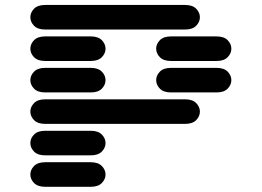

<svg xmlns="http://www.w3.org/2000/svg" viewBox="-20 -631 1040 763"><path d="M159.2 111.3Q129.9 111.3 115.2 96.2Q100.6 81.1 100.6 62.5Q100.6 43.9 115.2 28.8Q129.9 13.7 159.2 13.7H340.8Q370.1 13.7 384.8 28.8Q399.4 43.9 399.4 62.5Q399.4 81.1 384.8 96.2Q370.1 111.3 340.8 111.3ZM159.2 -13.7Q129.9 -13.7 115.2 -28.8Q100.6 -43.9 100.6 -62.5Q100.6 -81.1 115.2 -96.2Q129.9 -111.3 159.2 -111.3H340.8Q370.1 -111.3 384.8 -96.2Q399.4 -81.1 399.4 -62.5Q399.4 -43.9 384.8 -28.8Q370.1 -13.7 340.8 -13.7ZM159.2 -138.7Q129.9 -138.7 115.2 -153.8Q100.6 -168.9 100.6 -187.5Q100.6 -206.1 115.2 -221.2Q129.9 -236.3 159.2 -236.3H715.8Q745.1 -236.3 759.8 -221.2Q774.4 -206.1 774.4 -187.5Q774.4 -168.9 759.8 -153.8Q745.1 -138.7 715.8 -138.7ZM159.2 -263.7Q129.9 -263.7 115.2 -278.8Q100.6 -293.9 100.6 -312.5Q100.6 -331.1 115.2 -346.2Q129.9 -361.3 159.2 -361.3H340.8Q370.1 -361.3 384.8 -346.2Q399.4 -331.1 399.4 -312.5Q399.4 -293.9 384.8 -278.8Q370.1 -263.7 340.8 -263.7ZM659.2 -263.7Q629.9 -263.7 615.2 -278.8Q600.6 -293.9 600.6 -312.5Q600.6 -331.1 615.2 -346.2Q629.9 -361.3 659.2 -361.3H840.8Q870.1 -361.3 884.8 -346.2Q899.4 -331.1 899.4 -312.5Q899.4 -293.9 884.8 -278.8Q870.1 -263.7 840.8 -263.7ZM159.2 -388.7Q129.9 -388.7 115.2 -403.8Q100.6 -418.9 100.6 -437.5Q100.6 -456.1 115.2 -471.2Q129.9 -486.3 159.2 -486.3H340.8Q370.1 -486.3 384.8 -471.2Q399.4 -456.1 399.4 -437.5Q399.4 -418.9 384.8 -403.8Q370.1 -388.7 340.8 -388.7ZM659.2 -388.7Q629.9 -388.7 615.2 -403.8Q600.6 -418.9 600.6 -437.5Q600.6 -456.1 615.2 -471.2Q629.9 -486.3 659.2 -486.3H840.8Q870.1 -486.3 884.8 -471.2Q899.4 -456.1 899.4 -437.5Q899.4 -418.9 884.8 -403.8Q870.1 -388.7 840.8 -388.7ZM159.2 -513.7Q129.9 -513.7 115.2 -528.8Q100.6 -543.9 100.6 -562.5Q100.6 -581.1 115.2 -596.2Q129.9 -611.3 159.2 -611.3H715.8Q745.1 -611.3 759.8 -596.2Q774.4 -581.1 774.4 -562.5Q774.4 -543.9 759.8 -528.8Q745.1 -513.7 715.8 -513.7Z"/></svg>

Font: Sixtyfour Normal
Style: Regular
Weight: 400
Monospace: yes
Designer: Jens Kutilek
Foundry: Jens Kutilek
Version: Version 2.000